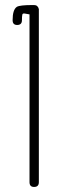

<svg xmlns="http://www.w3.org/2000/svg" viewBox="-20 -739 252 761"><path d="M134 -17Q134 2 115 2Q97 2 97 -17V-682Q85 -684 80 -685Q68 -688 68 -678Q67 -674 67 -659Q67 -640 48 -640Q30 -640 30 -659Q30 -701 47 -712Q59 -719 109 -719H115Q130 -719 134 -703Z"/></svg>

Font: Aaram
Style: Regular
Weight: 400
Designer: Tharique Azeez
Foundry: Tharique Azeez
Version: Version 1.7